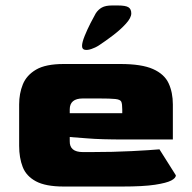

<svg xmlns="http://www.w3.org/2000/svg" viewBox="-20 -682 703 702"><path d="M213 0Q147 0 111.5 -19Q76 -38 63 -71.5Q50 -105 50 -149V-300Q50 -340 63.5 -373.5Q77 -407 112 -427.5Q147 -448 213 -448H420Q498 -448 539.5 -429.5Q581 -411 596.5 -377.5Q612 -344 612 -300V-172H437Q347 -172 300.5 -176Q254 -180 235 -181V-166Q234 -126 283 -126H314Q394 -126 462 -129.5Q530 -133 563 -136L623 -41Q623 -31 606 -22Q589 -13 546.5 -6.5Q504 0 426 0ZM235 -268H427V-282Q427 -302 423.5 -310Q420 -318 402 -320Q384 -322 341 -322H283Q235 -322 235 -282ZM280 -514Q280 -527 289.5 -550.5Q299 -574 311 -597.5Q323 -621 330 -633Q339 -647 352.5 -654.5Q366 -662 390 -662H411Q439 -662 449.5 -655.5Q460 -649 460 -633Q460 -617 440.5 -595.5Q421 -574 393.5 -553Q366 -532 340 -515Q329 -508 314.5 -503Q300 -498 290 -500Q280 -502 280 -514Z"/></svg>

Font: Goldman
Style: Bold
Weight: 700
Designer: Jaikishan Patel
Version: Version 1.000; ttfautohint (v1.8.3)